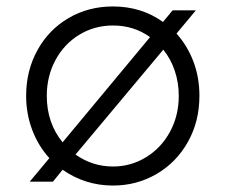

<svg xmlns="http://www.w3.org/2000/svg" viewBox="-20 -563 699 595"><path d="M174 -37 144 0H72L133 -73Q99 -110 80 -160Q61 -210 61 -266Q61 -344 96 -407.5Q131 -471 192.5 -507Q254 -543 330 -543Q418 -543 485 -495L515 -531H587L527 -459Q561 -421 579.5 -372Q598 -323 598 -266Q598 -187 562.5 -123.5Q527 -60 465.5 -24Q404 12 330 12Q244 12 174 -37ZM174 -122 445 -448Q395 -484 330 -484Q273 -484 226 -455.5Q179 -427 152 -377Q125 -327 125 -266Q125 -182 174 -122ZM330 -47Q386 -47 433 -76Q480 -105 507 -155Q534 -205 534 -266Q534 -307 521.5 -344Q509 -381 486 -409L214 -84Q267 -47 330 -47Z"/></svg>

Font: Eudoxus Sans Light
Style: Regular
Weight: 300
Designer: Stijn de Vries
Foundry: tokotype
Version: Version 2.005